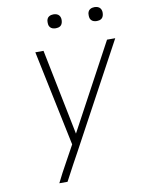

<svg xmlns="http://www.w3.org/2000/svg" viewBox="-99 -992 798 1060"><g transform="rotate(-10 300.0 -462.0)"><path d="M192 0H146Q159 -27 173.5 -54Q188 -81 203 -108L253 -199L141 -735H187L284 -254L543 -735H589L274 -152L240 -90ZM506 -846Q496 -846 487.5 -849Q479 -852 473.5 -859Q468 -866 467 -875.5Q466 -885 467 -895Q468 -901 471 -907Q474 -913 480 -917Q486 -921 492.5 -922.5Q499 -924 505 -924Q515 -924 523.5 -921Q532 -918 537.5 -911Q543 -904 544.5 -894.5Q546 -885 544 -875Q543 -869 540 -863Q537 -857 531.5 -853Q526 -849 519 -847.5Q512 -846 506 -846ZM276 -846Q266 -846 257.5 -849Q249 -852 243.5 -859Q238 -866 237 -875.5Q236 -885 237 -895Q238 -901 241 -907Q244 -913 250 -917Q256 -921 262.5 -922.5Q269 -924 275 -924Q285 -924 293.5 -921Q302 -918 307.5 -911Q313 -904 314.5 -894.5Q316 -885 314 -875Q313 -869 310 -863Q307 -857 301.5 -853Q296 -849 289 -847.5Q282 -846 276 -846Z"/></g></svg>

Font: Iosevka Aile XLt Obl
Style: Regular
Weight: 200
Italic angle: -9°
Designer: Belleve Invis
Foundry: Belleve Invis
Version: Version 31.1.0; ttfautohint (v1.8.4)